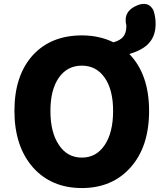

<svg xmlns="http://www.w3.org/2000/svg" viewBox="-20 -937 826 971"><path d="M394 14Q240 14 147 -90Q53 -197 53 -376.5Q53 -556 147 -659Q239 -758 394 -758Q482 -758 554 -723Q588 -733 602 -750Q619 -769 619 -805Q619 -807 619 -808Q601 -880 674 -910Q731 -933 756 -885Q767 -852 767 -817Q767 -756 734 -720Q703 -684 634 -664Q734 -561 734 -376Q734 -195 640 -90Q547 14 394 14ZM394 -140Q467 -140 509.5 -203.5Q552 -267 552 -376Q552 -483 509.5 -544Q467 -605 394 -605Q320 -605 277.5 -544Q235 -483 235 -376Q235 -267 278 -204Q320 -140 394 -140Z"/></svg>

Font: GenSenRounded TW H
Style: Regular
Weight: 900
Version: Version 1.501;PS 1;hotconv 16.6.51;makeotf.lib2.5.65220